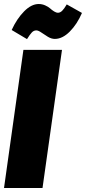

<svg xmlns="http://www.w3.org/2000/svg" viewBox="-30 -947 433 967"><path d="M246.1 -751Q229 -751 211.2 -761.7Q193.4 -772.5 178.2 -783.2Q163.1 -793.9 152.8 -793.9Q140.1 -793.9 130.4 -783.7Q120.6 -773.4 106 -750L28.8 -795.9Q54.7 -852.5 91.3 -889.6Q127.9 -926.8 165 -926.8Q182.1 -926.8 197.5 -919.9Q212.9 -913.1 222.2 -904.8Q231.4 -896.5 242.2 -889.6Q252.9 -882.8 262.2 -882.8Q272.9 -882.8 283 -892.6Q293 -902.3 306.2 -924.8L382.8 -881.8Q358.4 -825.2 321.5 -788.1Q284.7 -751 246.1 -751ZM282.2 -695.8 184.1 0H-9.8L87.9 -695.8Z"/></svg>

Font: Fira Sans Compressed Heavy
Style: Italic
Weight: 900
Width: 3
Italic angle: -8°
Designer: Carrois Corporate & Edenspiekermann AG
Foundry: Carrois Corporate GbR & Edenspiekermann AG
Version: Version 4.203;PS 004.203;hotconv 1.0.88;makeotf.lib2.5.64775